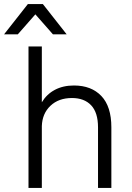

<svg xmlns="http://www.w3.org/2000/svg" viewBox="-56 -930 651 950"><path d="M85 -700H151V-424Q175 -464 215.5 -485.5Q256 -507 310 -507Q396 -507 445.5 -455Q495 -403 495 -300V0H429V-300Q429 -373 395 -409Q361 -445 300 -445Q234 -445 193.5 -406.5Q153 -368 151 -306V0H85ZM119 -859 32 -760H-36L82 -910H156L274 -760H206Z"/></svg>

Font: Retni Sans
Style: Regular
Weight: 400
Designer: Vitaly Kuzmin
Foundry: ParaType Ltd.
Version: Version 1.00;March 2, 2019;FontCreator 11.5.0.2425 64-bit; t